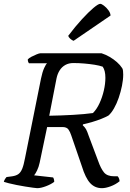

<svg xmlns="http://www.w3.org/2000/svg" viewBox="-30 -982 677 1002"><path d="M164 0Q159 0 141.5 -2.5Q124 -5 101.5 -8.5Q79 -12 57 -16.5Q35 -21 16.5 -25.5Q-2 -30 -10 -33Q-8 -42 -2.5 -49.5Q3 -57 4 -58L34 -62Q54 -65 66 -73.5Q78 -82 86 -101.5Q94 -121 101 -159L184 -572Q191 -606 200.5 -627Q210 -648 216 -652H121Q118 -656 116.5 -661Q115 -666 115 -672Q121 -679 134.5 -686Q148 -693 161.5 -698.5Q175 -704 181 -704H500Q522 -697 542.5 -685Q563 -673 580 -658Q597 -643 608 -626Q611 -621 612 -612.5Q613 -604 613 -593Q613 -566 606.5 -534Q600 -502 589.5 -471.5Q579 -441 565 -416.5Q551 -392 536 -379Q522 -371 499.5 -362Q477 -353 451.5 -345.5Q426 -338 403 -333L402 -328Q413 -318 419 -307.5Q425 -297 433 -273L483 -140Q496 -103 512.5 -82.5Q529 -62 566 -62H584Q589 -57 591.5 -49.5Q594 -42 594 -36Q573 -19 547 -9.5Q521 0 502 0Q465 0 440.5 -26.5Q416 -53 397 -115L342 -275Q336 -294 327 -306.5Q318 -319 296 -319H216L177 -133Q172 -110 163.5 -92.5Q155 -75 148 -67L247 -56Q249 -54 251 -47.5Q253 -41 253 -33Q236 -20 209.5 -10Q183 0 164 0ZM227 -378Q289 -379 350.5 -382.5Q412 -386 455 -392Q475 -412 489.5 -443.5Q504 -475 512 -510Q520 -545 520 -576Q520 -595 516.5 -609.5Q513 -624 506 -634Q489 -640 464 -644Q439 -648 410 -650.5Q381 -653 353 -653Q329 -653 311 -643Q293 -633 281.5 -615Q270 -597 265 -573ZM354 -769Q345 -772 336.5 -780Q328 -788 326 -795Q363 -844 397.5 -881.5Q432 -919 457.5 -940.5Q483 -962 493 -962Q500 -962 512.5 -952.5Q525 -943 535.5 -929Q546 -915 547 -901Z"/></svg>

Font: Texturina Medium 12pt
Style: Italic
Weight: 400
Italic angle: -11°
Version: Version 1.002